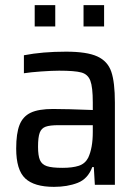

<svg xmlns="http://www.w3.org/2000/svg" viewBox="-20 -719 538 747"><path d="M43 -141Q43 -200 56 -233Q69 -266 99.5 -280.5Q130 -295 186 -295Q239 -295 341 -291V-321Q341 -380 331.5 -405Q322 -430 296.5 -437Q271 -444 210 -444Q183 -444 140.5 -441Q98 -438 73 -434V-504Q145 -518 237 -518Q318 -518 358.5 -499.5Q399 -481 413 -440Q427 -399 427 -320V0H349L345 -69H339Q322 -23 282 -7.5Q242 8 190 8Q113 8 78 -25Q43 -58 43 -141ZM323 -105Q341 -143 341 -205V-232H208Q174 -232 157.5 -226Q141 -220 134.5 -202.5Q128 -185 128 -148Q128 -113 135.5 -96Q143 -79 162.5 -72.5Q182 -66 223 -66Q262 -66 286.5 -74Q311 -82 323 -105ZM115 -616V-699H195V-616ZM305 -616V-699H385V-616Z"/></svg>

Font: Saira Semi Condensed
Style: Regular
Weight: 400
Width: 4
Designer: Hector Gatti with collaboration of the Omnibus-Type team
Foundry: Omnibus-Type
Version: Version 1.001; ttfautohint (v1.8)